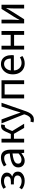

<svg xmlns="http://www.w3.org/2000/svg" viewBox="1668 -2206 747 4124"><g transform="rotate(-90 2042.0 -144.5)"><path d="M220.4 12Q171 12 125 -1Q78.9 -13.9 36.6 -49.5L73 -103.4Q106.6 -76 142 -65Q177.5 -54 213.9 -54Q247.3 -54 274.8 -64.7Q302.3 -75.3 318.4 -94.6Q334.6 -114 334.6 -140.7Q334.6 -181.2 302.8 -201Q271 -220.8 210.6 -220.8H142.8V-284.4H199Q257.6 -284.4 286.3 -304.3Q315 -324.3 315 -358.6Q315 -396.4 286.9 -414.5Q258.7 -432.6 215.1 -432.6Q173.5 -432.6 142.8 -421.8Q112.1 -411.1 82.7 -389.9L48.2 -444.4Q83.1 -468.7 124.7 -483.3Q166.2 -498 219.4 -498Q266.9 -498 307.1 -483.7Q347.3 -469.4 371.7 -440.5Q396.1 -411.7 396.1 -368Q396.1 -331.7 375.2 -302.6Q354.4 -273.6 315.3 -258.5V-254.5Q358.8 -244.5 387.8 -215.4Q416.9 -186.3 416.9 -134.1Q416.9 -88.8 389.6 -56.1Q362.3 -23.4 317.6 -5.7Q272.8 12 220.4 12Z M650.3 12Q609.6 12 577.2 -4.3Q544.8 -20.5 526.1 -51.5Q507.4 -82.4 507.4 -126.2Q507.4 -208 579.4 -250.2Q651.4 -292.3 806.7 -309Q806.5 -339.5 798 -367Q789.5 -394.6 767.5 -411.7Q745.4 -428.9 705.9 -428.9Q664.1 -428.9 627.1 -413.4Q590 -397.9 560.9 -379L529 -435.4Q551.3 -450.4 581 -464.9Q610.7 -479.4 645.9 -488.7Q681.1 -498 720.1 -498Q779.2 -498 816.4 -473.3Q853.6 -448.6 871.2 -403.6Q888.8 -358.6 888.8 -297.7V0H820.5L814.1 -57.9H810.8Q775.7 -29.1 735.8 -8.5Q695.9 12 650.3 12ZM673.2 -56.5Q708.6 -56.5 740.1 -72.3Q771.6 -88.1 806.7 -118.9V-249.9Q725 -240.4 677.3 -224.5Q629.6 -208.6 609 -185.6Q588.5 -162.7 588.5 -131.5Q588.5 -91.2 613.3 -73.8Q638.1 -56.5 673.2 -56.5Z M1042 0V-486.1H1123.5V-286.1H1226.1L1274.4 -394.1Q1294.2 -437.4 1313.6 -458.9Q1333 -480.5 1354.7 -488Q1376.3 -495.6 1402.7 -495.6Q1419.5 -495.6 1431.5 -490.1L1416.9 -413Q1412.9 -415 1409.3 -415.4Q1405.7 -415.7 1400.7 -415.7Q1382.1 -415.7 1365.7 -404.8Q1349.3 -393.8 1330.6 -351.5L1289.1 -255.7L1445.6 0H1355.7L1228.8 -219.1H1123.5V0Z M1531.3 209.5Q1514.5 209.5 1500.3 206.5Q1486.2 203.5 1474.2 198.8L1491.6 134.7Q1501.1 137.7 1510.1 139.5Q1519.1 141.2 1527.4 141.2Q1568.7 141.2 1595.6 111.4Q1622.4 81.6 1637 36.9L1648.1 1L1453 -486.1H1537.8L1637 -217Q1648.6 -185.5 1660.7 -149.9Q1672.8 -114.3 1684.3 -80H1688.3Q1698.9 -113.5 1709.2 -149.2Q1719.6 -184.8 1729.2 -217L1815.8 -486.1H1896.4L1713.3 40Q1696.1 88.1 1672.3 126.5Q1648.5 165 1614.2 187.2Q1580 209.5 1531.3 209.5Z M1990 0V-486.1H2378.9V0H2296.7V-419.1H2072.3V0Z M2740.4 12Q2674.8 12 2621.7 -18.3Q2568.5 -48.6 2537.4 -105.5Q2506.4 -162.5 2506.4 -242.9Q2506.4 -322.1 2538.1 -379.2Q2569.7 -436.4 2619.8 -467.2Q2669.8 -498 2725.9 -498Q2788.3 -498 2831.5 -469.7Q2874.8 -441.5 2897.1 -390.3Q2919.4 -339.2 2919.4 -270Q2919.4 -257.5 2918.5 -245.2Q2917.6 -232.9 2914.9 -220.8H2565.3V-285.6H2845.2Q2845.2 -356.4 2814.7 -393.9Q2784.1 -431.3 2727.1 -431.3Q2693.7 -431.3 2662 -412.7Q2630.3 -394 2609.5 -352.8Q2588.7 -311.5 2588.7 -243.7Q2588.7 -181.8 2610.4 -139.9Q2632.2 -98 2669.1 -76.6Q2705.9 -55.3 2749.7 -55.3Q2785.2 -55.3 2815.4 -65Q2845.7 -74.8 2870.7 -91.6L2900.6 -37.7Q2869.3 -16 2829.7 -2Q2790.1 12 2740.4 12Z M3039 0V-486.1H3121.3V-288.8H3354.9V-486.1H3437.2V0H3354.9V-215.9H3121.3V0Z M3600.9 0V-486H3681.2V-284.1Q3681.2 -244.1 3679 -198.9Q3676.7 -153.8 3672.9 -102.1H3676.9Q3691.3 -128.8 3708.5 -159.5Q3725.8 -190.2 3739.5 -212.2L3912.3 -486H4001.8V0H3921.5V-202.5Q3921.5 -241.3 3923.6 -286.7Q3925.8 -332.2 3929.8 -384.5H3925.8Q3912.1 -357 3894.8 -326.5Q3877.6 -296.1 3863.2 -273.1L3690.4 0Z"/></g></svg>

Font: Source Sans 3
Style: Regular
Weight: 200
Designer: Paul D. Hunt
Foundry: Adobe
Version: Version 3.046;hotconv 1.0.118;makeotfexe 2.5.65603